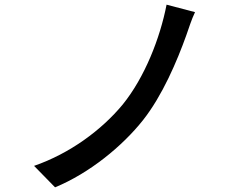

<svg xmlns="http://www.w3.org/2000/svg" viewBox="-20 -777 1040 823"><path d="M816 -725 694 -757C666 -613 600 -445 506 -329C415 -219 279 -119 126 -66L216 26C364 -35 505 -151 593 -262C676 -367 739 -515 779 -627C789 -655 801 -694 816 -725Z"/></svg>

Font: Noto Sans CJK KR Medium
Style: Regular
Weight: 500
Designer: Ryoko NISHIZUKA (kana & ideographs); Paul D. Hunt (Latin, Greek & Cyrillic); Wenlong ZHANG (bopomofo); Sandoll Communica
Foundry: Adobe Systems Incorporated
Version: Version 1.004;PS 1.004;hotconv 1.0.82;makeotf.lib2.5.63406